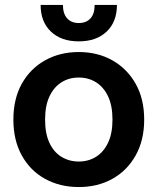

<svg xmlns="http://www.w3.org/2000/svg" viewBox="-20 -743 636 775"><path d="M298 12Q222 12 162 -21Q102 -54 68 -115.5Q34 -177 34 -260Q34 -344 68 -405Q102 -466 162 -499.5Q222 -533 298 -533Q374 -533 433.5 -499.5Q493 -466 527.5 -405Q562 -344 562 -260Q562 -177 527.5 -115.5Q493 -54 433.5 -21Q374 12 298 12ZM298 -91Q337 -91 367.5 -110Q398 -129 416 -166.5Q434 -204 434 -260Q434 -317 416 -354.5Q398 -392 367.5 -411Q337 -430 298 -430Q259 -430 228.5 -411Q198 -392 180 -354.5Q162 -317 162 -260Q162 -204 179.5 -166.5Q197 -129 228 -110Q259 -91 298 -91ZM298 -576Q227 -576 185.5 -615.5Q144 -655 144 -723H234Q234 -688 251 -669Q268 -650 298 -650Q328 -650 345 -668.5Q362 -687 362 -723H452Q452 -655 410.5 -615.5Q369 -576 298 -576Z"/></svg>

Font: TikTok Sans 24pt SemiBold
Style: Regular
Weight: 600
Version: Version 4.000